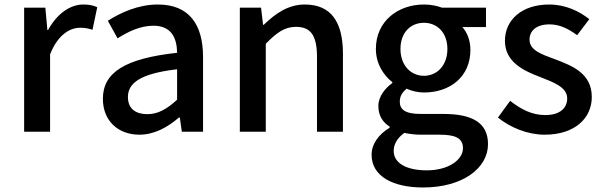

<svg xmlns="http://www.w3.org/2000/svg" viewBox="-20 -584 2678 851"><path d="M87 0H202V-343C236 -430 290 -461 335 -461C357 -461 371 -458 390 -452L411 -552C394 -560 376 -564 349 -564C290 -564 232 -522 193 -451H190L181 -550H87Z M598 13C664 13 723 -20 773 -63H777L786 0H880V-331C880 -477 817 -564 680 -564C592 -564 515 -528 458 -492L501 -414C548 -444 602 -470 660 -470C741 -470 764 -414 765 -350C536 -325 436 -264 436 -146C436 -49 503 13 598 13ZM633 -78C584 -78 547 -100 547 -154C547 -216 602 -258 765 -277V-142C720 -101 681 -78 633 -78Z M1043 0H1158V-390C1206 -439 1241 -465 1292 -465C1357 -465 1385 -427 1385 -332V0H1500V-346C1500 -486 1448 -564 1331 -564C1256 -564 1200 -523 1149 -474H1146L1137 -550H1043Z M1855 247C2031 247 2143 161 2143 55C2143 -39 2075 -79 1945 -79H1844C1774 -79 1752 -100 1752 -133C1752 -160 1764 -175 1782 -191C1806 -180 1834 -174 1859 -174C1974 -174 2065 -243 2065 -363C2065 -405 2050 -442 2029 -464H2134V-550H1939C1918 -558 1890 -564 1859 -564C1745 -564 1646 -491 1646 -367C1646 -301 1681 -249 1719 -220V-216C1688 -194 1657 -157 1657 -114C1657 -69 1679 -40 1707 -23V-18C1656 13 1627 56 1627 102C1627 198 1723 247 1855 247ZM1859 -248C1802 -248 1755 -293 1755 -367C1755 -441 1801 -483 1859 -483C1917 -483 1963 -440 1963 -367C1963 -293 1916 -248 1859 -248ZM1872 171C1781 171 1725 139 1725 85C1725 57 1739 29 1772 5C1795 10 1820 13 1846 13H1929C1996 13 2032 27 2032 73C2032 124 1968 171 1872 171Z M2394 13C2530 13 2603 -62 2603 -154C2603 -258 2518 -292 2441 -321C2381 -343 2327 -361 2327 -408C2327 -446 2355 -476 2416 -476C2461 -476 2500 -456 2538 -428L2592 -499C2548 -534 2487 -564 2414 -564C2292 -564 2218 -495 2218 -403C2218 -310 2299 -271 2373 -243C2432 -220 2494 -198 2494 -148C2494 -106 2463 -74 2397 -74C2338 -74 2290 -99 2241 -137L2187 -63C2241 -19 2318 13 2394 13Z"/></svg>

Font: Noto Sans HK Medium
Style: Regular
Weight: 500
Designer: Ryoko NISHIZUKA 西塚涼子 (kana, bopomofo & ideographs); Paul D. Hunt (Latin, Greek & Cyrillic); Sandoll Communications 산돌커뮤니
Foundry: Adobe
Version: Version 2.002;hotconv 1.0.116;makeotfexe 2.5.65601